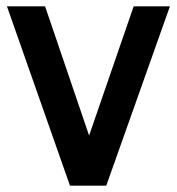

<svg xmlns="http://www.w3.org/2000/svg" viewBox="-20 -589 562 609"><path d="M404 -569H519L317 0H202L2 -569H123L280 -108H245Z"/></svg>

Font: Yaldevi SemiBold
Style: Regular
Weight: 600
Designer: Sol Matas, Rajitha Manaperi, Kosala Senevirathne
Foundry: Mooniak
Version: Version 1.100